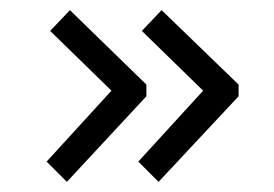

<svg xmlns="http://www.w3.org/2000/svg" viewBox="-20 -420 540 379"><path d="M72 -101 200 -241 79 -359 118 -400 269 -253V-230L112 -61ZM253 -101 381 -241 260 -359 299 -400 451 -253V-230L293 -61Z"/></svg>

Font: Vazir Code
Style: Code
Weight: 400
Foundry: DejaVu fonts team - Redesigned by Saber Rastikerdar
Version: Version 1.1.2